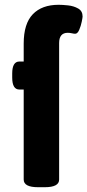

<svg xmlns="http://www.w3.org/2000/svg" viewBox="-20 -780 365 802"><path d="M139 2Q79 2 79 -30V-406H61Q31 -406 31 -456V-473Q31 -523 61 -523H79V-598Q79 -681 117 -720.5Q155 -760 225 -760Q241 -760 264.5 -757.5Q288 -755 306.5 -744.5Q325 -734 325 -711Q325 -707 321.5 -689.5Q318 -672 311 -655.5Q304 -639 294 -639Q289 -639 280 -641Q271 -643 263 -643Q227 -643 227 -600V-30Q227 2 167 2Z"/></svg>

Font: Asap
Style: Bold
Weight: 700
Designer: Pablo Cosgaya
Foundry: Omnibus-Type
Version: Version 3.001; ttfautohint (v1.8.3)